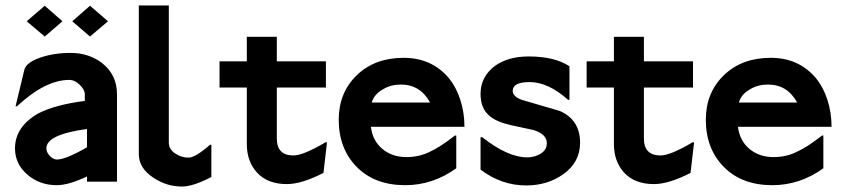

<svg xmlns="http://www.w3.org/2000/svg" viewBox="-20 -666 3106 704"><path d="M299 -126V-193Q150 -173 150 -122Q150 -108 162 -95Q174 -82 188 -81Q221 -81 299 -126ZM409 0H299V-19Q232 13 188 13Q125 13 80 -26Q35 -65 35 -122Q35 -201 120 -250Q182 -282 291 -296V-320Q291 -337 272.5 -355Q254 -373 234 -373Q146 -373 42 -276H37L69 -409Q75 -436 125.5 -454Q176 -472 239 -472Q305 -472 354 -435Q409 -392 409 -320ZM209 -588 144 -532 78 -588 144 -645ZM376 -588 310 -532 245 -588 310 -645Z M755 -17Q688 18 647 18Q591 18 543 -14Q489 -49 489 -101V-646H599V-143Q599 -119 622 -103.5Q645 -88 671 -88Q696 -88 750 -135H755Z M1179 -144 1166 -32Q1086 9 1032 9Q962 9 923.5 -32Q885 -73 885 -138V-345H785V-441H885V-531H995V-441H1175V-345H995V-158Q995 -96 1056 -96Q1092 -96 1173 -144Z M1557 -290Q1521 -356 1450 -356Q1413 -356 1385 -339Q1352 -321 1343 -290ZM1683 -201H1340Q1346 -150 1382 -120Q1418 -90 1470 -90Q1518 -90 1557 -110Q1593 -126 1648 -169H1653V-49Q1567 13 1466 13Q1354 13 1288 -54Q1222 -121 1222 -227Q1222 -326 1288 -390Q1354 -454 1460 -454Q1564 -454 1627 -378Q1653 -346 1668 -299.5Q1683 -253 1683 -201Z M2107 -143Q2107 -71 2045 -27Q1987 14 1909 14Q1819 14 1742 -44V-163H1748Q1842 -89 1913 -89Q1941 -89 1963 -103Q1985 -117 1985 -141Q1985 -174 1937 -189L1854 -207Q1800 -219 1775 -241Q1742 -268 1742 -322Q1742 -386 1797 -426Q1845 -459 1918 -459Q2014 -459 2068 -423V-300H2063Q1990 -365 1922 -365Q1860 -365 1860 -333Q1860 -312 1893 -300L2033 -259Q2107 -226 2107 -143Z M2525 -144 2512 -32Q2432 9 2378 9Q2308 9 2269.5 -32Q2231 -73 2231 -138V-345H2131V-441H2231V-531H2341V-441H2521V-345H2341V-158Q2341 -96 2402 -96Q2438 -96 2519 -144Z M2903 -290Q2867 -356 2796 -356Q2759 -356 2731 -339Q2698 -321 2689 -290ZM3029 -201H2686Q2692 -150 2728 -120Q2764 -90 2816 -90Q2864 -90 2903 -110Q2939 -126 2994 -169H2999V-49Q2913 13 2812 13Q2700 13 2634 -54Q2568 -121 2568 -227Q2568 -326 2634 -390Q2700 -454 2806 -454Q2910 -454 2973 -378Q2999 -346 3014 -299.5Q3029 -253 3029 -201Z"/></svg>

Font: RailwayN12
Style: Semibold
Weight: 400
Version: 1999; 1.0, initial release  Kernus: V2.0